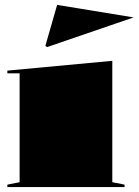

<svg xmlns="http://www.w3.org/2000/svg" viewBox="-20 -763 565 783"><path d="M10 0V-10L60 -20V-464H10V-475L438 -515V-20L488 -10V0ZM172 -571 165 -576 213 -743 525 -692Z"/></svg>

Font: Kalnia SemiExpanded
Style: Bold
Weight: 700
Width: 6
Designer: Frida Medrano
Foundry: Frida Medrano
Version: Version 1.105